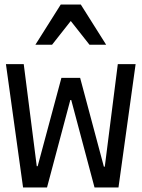

<svg xmlns="http://www.w3.org/2000/svg" viewBox="-20 -821 620 841"><path d="M81 0H186L288 -383H292L394 0H499L574 -540H496L439 -91H435L331 -480H249L145 -93H141L84 -540H6ZM135 -625H208L290 -729L372 -625H445L334 -801H246Z"/></svg>

Font: CommitMono-dimboump
Style: Regular
Weight: 400
Monospace: yes
Designer: Eigil Nikolajsen
Foundry: Eigil Nikolajsen
Version: Version 1.143